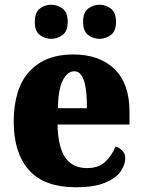

<svg xmlns="http://www.w3.org/2000/svg" viewBox="-20 -781 602 811"><path d="M301 10Q167 10 102.5 -62.5Q38 -135 38 -266Q38 -407 104 -479Q170 -551 289 -551Q400 -551 463.5 -489.5Q527 -428 527 -309V-255H223Q225 -159 256 -115Q287 -71 348 -71Q396 -71 424 -97Q452 -123 468 -162Q485 -157 497 -144.5Q509 -132 509 -113Q509 -84 488.5 -55.5Q468 -27 422 -8.5Q376 10 301 10ZM347 -324Q348 -399 335 -439.5Q322 -480 294 -480Q264 -480 244.5 -440Q225 -400 225 -324ZM401 -617Q374 -617 352.5 -633Q331 -649 331 -688Q331 -729 352.5 -745Q374 -761 401 -761Q426 -761 448 -745Q470 -729 470 -688Q470 -649 448 -633Q426 -617 401 -617ZM196 -617Q170 -617 148.5 -633Q127 -649 127 -688Q127 -729 148.5 -745Q170 -761 196 -761Q222 -761 244 -745Q266 -729 266 -688Q266 -649 244 -633Q222 -617 196 -617Z"/></svg>

Font: Noto Serif Armenian SemiCondensed Black
Style: Regular
Weight: 900
Width: 4
Designer: Monotype Design Team
Foundry: Monotype Imaging Inc.
Version: Version 2.008; ttfautohint (v1.8.4.7-5d5b)